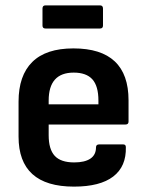

<svg xmlns="http://www.w3.org/2000/svg" viewBox="-20 -683 546 714"><path d="M255 11Q49 11 49 -175V-305Q49 -402 100 -452.5Q151 -503 253 -503Q458 -503 458 -310V-231Q458 -220 447 -220H161V-180Q161 -128 183.5 -103.5Q206 -79 256 -79Q295 -79 316 -93Q337 -107 337 -135Q337 -146 349 -146H438Q448 -146 448 -136Q450 -64 401 -26.5Q352 11 255 11ZM161 -295H346V-309Q346 -363 323.5 -388Q301 -413 254 -413Q161 -413 161 -309ZM149 -577Q138 -577 138 -588V-651Q138 -663 149 -663H352Q363 -663 363 -651V-588Q363 -577 352 -577Z"/></svg>

Font: Sofia Sans Semi Condensed
Style: Bold
Weight: 700
Designer: Botio Nikoltchev, Ani Petrova
Foundry: lettersoup
Version: Version 4.100; ttfautohint (v1.8.4.7-5d5b)